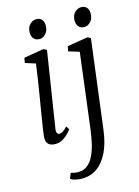

<svg xmlns="http://www.w3.org/2000/svg" viewBox="-145 -829 842 1161"><g transform="rotate(-15 276.0 -248.5)"><path d="M118 10Q101 10 87.8 4.2Q74.5 -1.5 67.8 -14.8Q61 -28 62.5 -50Q64 -68.5 69.8 -105Q75.5 -141.5 83.2 -189.2Q91 -237 99.8 -290Q108.5 -343 116.5 -395Q124.5 -447 130.5 -491L66 -511.5L71.5 -542.5L195.5 -563.5L216 -553.5L141.5 -78.5Q138.5 -60 144 -51.8Q149.5 -43.5 156.5 -43.5Q167.5 -43.5 179.5 -50.5Q191.5 -57.5 208.5 -76L221.5 -55Q216.5 -47.5 202.2 -32Q188 -16.5 166.5 -3.2Q145 10 118 10ZM190.5 -628Q168 -628 155 -641.8Q142 -655.5 142 -682.5Q142 -712.5 160 -731Q178 -749.5 201.5 -749.5Q221.5 -749.5 234.2 -736.2Q247 -723 247 -698Q247 -666 229.2 -647Q211.5 -628 190.5 -628ZM421 0.5Q411 82 384 138.2Q357 194.5 315.8 224Q274.5 253.5 221 253.5Q197.5 253.5 177.2 248.5Q157 243.5 148.5 235.5L162.5 201.5Q169.5 204.5 182.5 207Q195.5 209.5 207.5 209.5Q241.5 209.5 265.2 191Q289 172.5 305 139.8Q321 107 330.8 64.2Q340.5 21.5 346.5 -26.5L404.5 -491L337 -511.5L343 -542.5L472 -563.5L491 -553.5ZM471.5 -628Q449 -628 436 -641.8Q423 -655.5 423 -682.5Q423 -712.5 441 -731Q459 -749.5 482.5 -749.5Q502.5 -749.5 515.2 -736.2Q528 -723 528 -698Q528 -666 510.2 -647Q492.5 -628 471.5 -628Z"/></g></svg>

Font: Merriweather 24pt Light
Style: Italic
Weight: 300
Italic angle: -7.8°
Version: Version 2.101